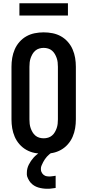

<svg xmlns="http://www.w3.org/2000/svg" viewBox="-20 -943 540 1187"><path d="M250 8Q222 8 194.5 2.5Q167 -3 143 -16.5Q119 -30 100.5 -51Q82 -72 71 -97.5Q60 -123 55.5 -150Q51 -177 51 -205V-530Q51 -558 55.5 -585Q60 -612 71 -637.5Q82 -663 100.5 -684Q119 -705 143 -718.5Q167 -732 194.5 -737.5Q222 -743 250 -743Q278 -743 305.5 -737.5Q333 -732 357 -718.5Q381 -705 399.5 -684Q418 -663 429 -637.5Q440 -612 444.5 -585Q449 -558 449 -530V-205Q449 -177 444.5 -150Q440 -123 429 -97.5Q418 -72 399.5 -51Q381 -30 357 -16.5Q333 -3 305.5 2.5Q278 8 250 8ZM250 -88Q264 -88 277.5 -92Q291 -96 301.5 -105Q312 -114 319 -126Q326 -138 330.5 -151Q335 -164 336.5 -177.5Q338 -191 338 -205V-530Q338 -544 336.5 -557.5Q335 -571 330.5 -584Q326 -597 319 -609Q312 -621 301.5 -630Q291 -639 277.5 -643Q264 -647 250 -647Q236 -647 222.5 -643Q209 -639 198.5 -630Q188 -621 181 -609Q174 -597 169.5 -584Q165 -571 163.5 -557.5Q162 -544 162 -530V-205Q162 -191 163.5 -177.5Q165 -164 169.5 -151Q174 -138 181 -126Q188 -114 198.5 -105Q209 -96 222.5 -92Q236 -88 250 -88ZM272 224Q258 224 244 222Q230 220 216.5 216Q203 212 191 204.5Q179 197 170 187Q161 177 153.5 161.5Q146 146 146 137V126Q146 112 149 99.5Q152 87 158 75Q164 63 171.5 52Q179 41 188 31Q197 21 209 11.5Q221 2 229 -3L238 -8H301V0Q292 5 284.5 11.5Q277 18 270 25.5Q263 33 257.5 41.5Q252 50 247 59Q242 68 237.5 79Q233 90 233 96V105Q233 111 235 117Q237 123 240.5 128Q244 133 248.5 137Q253 141 258.5 143.5Q264 146 271.5 147Q279 148 283 148H287Q291 148 295 147.5Q299 147 303 146.5Q307 146 312 145.5Q317 145 320 144H324V219Q318 220 312.5 220.5Q307 221 301.5 222Q296 223 289 223.5Q282 224 279 224ZM100 -847V-923H400V-847Z"/></svg>

Font: Iosevka Custom
Style: Bold
Weight: 700
Monospace: yes
Designer: Belleve Invis
Foundry: Belleve Invis
Version: Version 30.3.3; ttfautohint (v1.8.3)